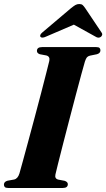

<svg xmlns="http://www.w3.org/2000/svg" viewBox="-24 -934 528 954"><path d="M251.5 -67.5Q246.5 -46 266 -41.5L297.5 -35.5Q313 -30 313 -19Q313 0 288 0H17Q4.5 0 0 -4.5Q-4.5 -9 -4.5 -16.5Q-4.5 -31 13 -36L46 -42Q64.5 -46 72.5 -72Q77.5 -89 89.2 -132Q101 -175 116.5 -232.5Q132 -290 148.8 -352.5Q165.5 -415 180.5 -472.5Q195.5 -530 206.2 -572.5Q217 -615 221 -631.5Q225.5 -653.5 206 -658.5L174 -664.5Q159.5 -669.5 159.5 -681Q159.5 -700 185 -700H454Q466.5 -700 470.8 -695.5Q475 -691 475 -684Q475 -669.5 457.5 -664.5L423 -657.5Q413 -655 408 -649.2Q403 -643.5 398 -628.5Q393 -612 381 -567.8Q369 -523.5 353.2 -464Q337.5 -404.5 320.8 -340.5Q304 -276.5 289.2 -218.5Q274.5 -160.5 264.2 -119.8Q254 -79 251.5 -67.5ZM204.5 -752Q185 -743 177.5 -750.5Q174.5 -753.5 176 -759.5Q177.5 -765.5 186 -772.5L329.5 -894Q341.5 -903.5 350.2 -908.8Q359 -914 370 -914Q381 -914 386.8 -908.8Q392.5 -903.5 399 -894L480.5 -772.5Q485.5 -765.5 483.2 -759.5Q481 -753.5 476.5 -750.5Q465 -742.5 450.5 -752L343 -811.5Z"/></svg>

Font: Fraunces 72pt
Style: Bold Italic
Weight: 700
Italic angle: -16°
Version: Version 1.000;[b76b70a41]